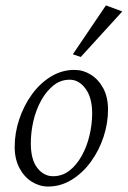

<svg xmlns="http://www.w3.org/2000/svg" viewBox="-20 -681 472 709"><path d="M157.2 7.8Q126 7.8 97.7 -9.8Q69.3 -27.3 51.8 -60.5Q34.2 -93.8 34.2 -138.7Q34.2 -189.5 50.8 -239.7Q67.4 -290 97.2 -331.5Q127 -373 167.5 -397.9Q208 -422.9 254.9 -422.9Q287.1 -422.9 315.4 -405.3Q343.8 -387.7 361.3 -355Q378.9 -322.3 378.9 -276.4Q378.9 -225.6 362.3 -175.3Q345.7 -125 315.4 -83.5Q285.2 -42 244.6 -17.1Q204.1 7.8 157.2 7.8ZM175.8 -30.3Q210 -30.3 236.3 -50.8Q262.7 -71.3 281.7 -105.5Q300.8 -139.6 310.5 -180.7Q320.3 -221.7 320.3 -262.7Q320.3 -320.3 295.9 -353.5Q271.5 -386.7 237.3 -386.7Q204.1 -386.7 177.7 -365.7Q151.4 -344.7 132.3 -310.5Q113.3 -276.4 103.5 -234.9Q93.8 -193.4 93.8 -151.4Q93.8 -91.8 117.7 -61Q141.6 -30.3 175.8 -30.3ZM278.3 -470.7 249 -480.5 371.1 -661.1 431.6 -638.7Z"/></svg>

Font: Crimson Pro ExtraLight
Style: Italic
Weight: 250
Italic angle: -12°
Designer: Jacques Le Bailly
Foundry: Baron von Fonthausen
Version: Version 1.003